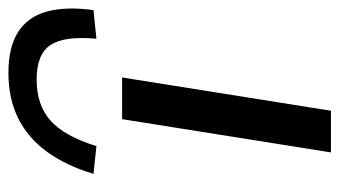

<svg xmlns="http://www.w3.org/2000/svg" viewBox="-195 -611 806 456"><g transform="rotate(-90 208.0 -383.0)"><path d="M74 0 153 -496H252L173 0ZM89 -557 23 -564Q43 -630 76 -675Q109 -720 155.5 -743Q202 -766 263 -766Q324 -766 360 -743Q396 -720 408.5 -675Q421 -630 412 -564L344 -557Q351 -632 329.5 -665.5Q308 -699 247 -699Q186 -699 149 -665.5Q112 -632 89 -557Z"/></g></svg>

Font: Nunito Sans 7pt Expanded
Style: Italic
Weight: 400
Width: 7
Italic angle: -9°
Designer: Vernon Adams
Foundry: Vernon Adams
Version: Version 3.101;gftools[0.9.27]